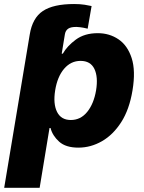

<svg xmlns="http://www.w3.org/2000/svg" viewBox="-45 -715 704 940"><path d="M272.4 -545.5 257.1 -452.1H262.4Q283.7 -489.7 326.3 -521.1Q369 -552.6 433.6 -552.6Q490.8 -552.6 535.2 -522.5Q579.5 -492.5 599.6 -430.6Q619.7 -368.6 603.7 -272.4Q588.4 -179.3 548.7 -117.2Q508.9 -55 454 -23.6Q399.1 7.8 338.8 7.8Q277 7.8 244.5 -21.5Q212 -50.8 202.4 -88.4H197.4L149.1 204.5H-24.5L100.5 -545.5Q113.6 -627.1 165 -661.2Q216.3 -695.3 317.8 -695.3Q347.3 -695.3 369.3 -691.8Q391.3 -688.2 403.4 -685.4L384.2 -574.6Q378.6 -576.3 363.6 -579.2Q348.7 -582 331 -583.1Q302.6 -583.8 288.9 -574.6Q275.2 -565.3 272.4 -545.5ZM225.1 -272.7Q214.5 -206.3 234.4 -166.9Q254.3 -127.5 301.8 -127.5Q349.8 -127.5 381.9 -167.1Q414.1 -206.7 425.4 -272.7Q436.1 -338.4 417.1 -377.7Q398.1 -416.9 349.4 -416.9Q301.8 -416.9 268.8 -378.2Q235.8 -339.5 225.1 -272.7Z"/></svg>

Font: Inter UI Extra Bold
Style: Italic
Weight: 800
Italic angle: 9.39999°
Designer: Rasmus Andersson
Foundry: rsms
Version: 3.2;8d6f07862